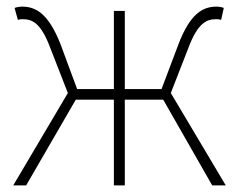

<svg xmlns="http://www.w3.org/2000/svg" viewBox="-20 -560 721 580"><path d="M20 0H59L209 -259H324V0H357V-259H473L621 0H662L496 -279L549 -415C577 -490 604 -502 632 -502C640 -502 641 -502 648 -500L656 -536C652 -538 642 -540 634 -540C592 -540 554 -518 519 -426L468 -291H357V-527H324V-291H213L163 -426C127 -518 89 -540 47 -540C39 -540 29 -538 24 -536L34 -500C41 -502 42 -502 49 -502C78 -502 104 -490 132 -415L185 -279Z"/></svg>

Font: Harano Aji Gothic KR ExtraLight
Style: Regular
Weight: 250
Foundry: Masamichi Hosoda
Version: HaranoAjiGothicKR-ExtraLight version 20220220;ttx 4.29.1